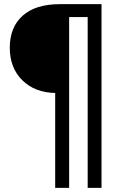

<svg xmlns="http://www.w3.org/2000/svg" viewBox="-20 -729 572 922"><path d="M467.5 173H401V-647H312V173H245V-282.5Q147 -284.5 87 -343.8Q27 -403 27 -500Q27 -598.5 89 -653.8Q151 -709 267 -709H467.5Z"/></svg>

Font: Myanmar Ethnic
Style: Regular
Weight: 400
Designer: Khon Soe Zaw Thu
Foundry: PaOh Unicode khonsoezawthu@gmail.com and @hotmail.com
Version: Version 1.01 September 27, 2016